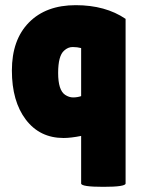

<svg xmlns="http://www.w3.org/2000/svg" viewBox="-20 -530 551 743"><path d="M226 4Q134 4 80 -67Q26 -138 26 -257Q26 -376 92 -443Q158 -510 273 -510Q388 -510 466 -457V180Q466 193 380 193Q294 193 294 180V-4Q254 4 226 4ZM228 -334Q205 -314 205 -247.5Q205 -181 232 -163Q247 -153 263 -153Q279 -153 294 -158V-344Q279 -348 261 -348Q243 -348 228 -334Z"/></svg>

Font: Lilita One Rus
Style: Regular
Weight: 400
Designer: Juan Montoreano
Foundry: Juan Montoreano
Version: Version 1.002